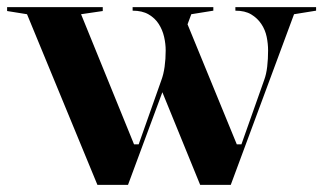

<svg xmlns="http://www.w3.org/2000/svg" viewBox="-21 -520 927 540"><path d="M503 -460 645 -114H658L722 -295Q728 -311 730.5 -332.5Q733 -354 733 -378Q733 -397 729 -416.5Q725 -436 714 -452.5Q703 -469 685.5 -479.5Q668 -490 641 -490V-500H868V-490L806 -480L628 0H542L431 -272ZM253 0 55 -480 -1 -489V-500H268V-489L207 -480L356 -114H369L433 -295Q439 -311 442 -332.5Q445 -354 445 -378Q445 -397 440.5 -416.5Q436 -436 425.5 -452.5Q415 -469 397 -479.5Q379 -490 352 -490V-500H579V-490L517 -480L339 0Z"/></svg>

Font: Kalnia Medium
Style: Regular
Weight: 500
Designer: Frida Medrano
Foundry: Frida Medrano
Version: Version 1.105